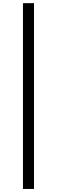

<svg xmlns="http://www.w3.org/2000/svg" viewBox="-20 -982 367 1236"><path d="M127.8 -961.6H198.9V234.4H127.8Z"/></svg>

Font: Riot Sans
Style: Regular
Weight: 400
Designer: Rasmus Andersson
Foundry: rsms
Version: Version 4.001